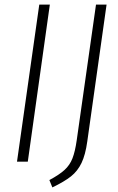

<svg xmlns="http://www.w3.org/2000/svg" viewBox="-20 -704 512 836"><path d="M197 -684 101 0H54L151 -684ZM360 -88Q352 -30 335 5.5Q318 41 289 64Q260 87 208 112L195 80Q238 57 261 36Q284 15 295.5 -14.5Q307 -44 314 -93L398 -684H444Z"/></svg>

Font: Fira Sans Extra Condensed ExtraLight
Style: Italic
Weight: 275
Width: 3
Italic angle: -8°
Designer: Carrois Corporate & Edenspiekermann AG
Foundry: Carrois Corporate GbR & Edenspiekermann AG
Version: Version 4.203